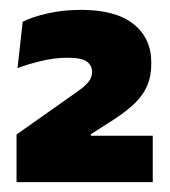

<svg xmlns="http://www.w3.org/2000/svg" viewBox="-20 -732 344 389"><path d="M13.5 -363V-459.5L105 -524Q123 -537 136.8 -546.5Q150.5 -556 158.5 -565.2Q166.5 -574.5 166.5 -585.5V-586.5Q166.5 -599.5 156 -607.2Q145.5 -615 116 -615Q90 -615 62.5 -608.2Q35 -601.5 15.5 -594L26 -688Q46 -698 77 -705Q108 -712 144.5 -712Q214.5 -712 250.5 -683.2Q286.5 -654.5 286.5 -605.5V-602Q286.5 -578 278.5 -559Q270.5 -540 253.8 -523.5Q237 -507 210 -489.5L164 -460V-443L108.5 -457H289.5V-363Z"/></svg>

Font: Anek Gujarati Medium ExtraBold
Style: Regular
Weight: 800
Version: Version 1.003